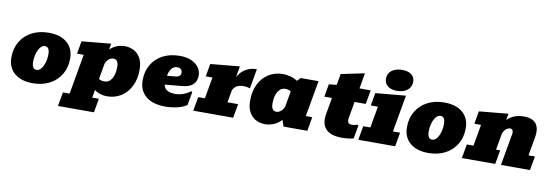

<svg xmlns="http://www.w3.org/2000/svg" viewBox="-66 -1286 5688 1978"><g transform="rotate(10 2778.0 -297.0)"><path d="M284.7 8.8Q162.6 8.8 93 -51Q23.4 -110.8 23.4 -215.3Q23.4 -310.1 65.9 -381.3Q108.4 -452.6 184.3 -492.4Q260.3 -532.2 360.8 -532.2Q482.9 -532.2 552.5 -472.7Q622.1 -413.1 622.1 -308.1Q622.1 -213.9 579.6 -142.6Q537.1 -71.3 461.2 -31.2Q385.3 8.8 284.7 8.8ZM301.3 -133.3Q326.7 -133.3 347.4 -158Q368.2 -182.6 380.9 -223.6Q393.6 -264.6 393.6 -314Q393.6 -390.1 344.2 -390.1Q319.3 -390.1 298.3 -365.5Q277.3 -340.8 264.6 -299.8Q252 -258.8 252 -209.5Q252 -133.3 301.3 -133.3Z M583.5 194.3 609.4 47.9H679.2L752.9 -370.6H683.1L706.5 -503.9L1011.7 -532.7L1001 -470.2Q1036.6 -503.4 1075.9 -517.8Q1115.2 -532.2 1155.3 -532.2Q1208 -532.2 1251.5 -509Q1294.9 -485.8 1320.8 -438.7Q1346.7 -391.6 1346.7 -318.8Q1346.7 -221.2 1310.3 -147.5Q1273.9 -73.7 1209.2 -32.5Q1144.5 8.8 1058.6 8.8Q1025.9 8.8 990 -2.7Q954.1 -14.2 930.2 -34.7L915.5 47.9H985.4L959.5 194.3ZM1007.3 -137.2Q1058.1 -137.2 1086.4 -183.6Q1114.7 -230 1114.7 -307.1Q1114.7 -385.7 1060.5 -385.7Q1039.6 -385.7 1017.8 -370.1Q996.1 -354.5 980.5 -319.8L951.2 -153.8Q962.4 -146 977.8 -141.6Q993.2 -137.2 1007.3 -137.2Z M1674.3 8.8Q1540 8.8 1468 -51.8Q1396 -112.3 1396 -217.8Q1396 -313.5 1438.5 -384Q1481 -454.6 1556.4 -493.4Q1631.8 -532.2 1731.4 -532.2Q1804.7 -532.2 1855 -509Q1905.3 -485.8 1931.2 -447.8Q1957 -409.7 1957 -364.3Q1957 -335.9 1945.3 -307.1Q1933.6 -278.3 1901.1 -257.1Q1868.7 -235.8 1806.6 -230L1627.9 -213.4Q1640.1 -137.7 1752.4 -137.7Q1791 -137.7 1831.8 -151.9Q1872.6 -166 1908.7 -193.4L1920.9 -187.5L1896 -47.4Q1872.1 -29.3 1834.2 -16.6Q1796.4 -3.9 1754.2 2.4Q1711.9 8.8 1674.3 8.8ZM1636.7 -315.9 1635.7 -307.1 1723.1 -315.4Q1752 -317.9 1764.6 -331.3Q1777.3 -344.7 1777.3 -362.3Q1777.3 -388.2 1762.9 -400.1Q1748.5 -412.1 1727.1 -412.1Q1689.5 -412.1 1667.2 -385Q1645 -357.9 1636.7 -315.9Z M1964.4 0 1990.2 -146.5H2060.1L2099.6 -370.6H2029.8L2053.2 -503.9L2358.4 -532.7L2337.9 -417Q2370.1 -476.1 2421.4 -505.4Q2472.7 -534.7 2535.6 -534.7L2499 -327.6Q2466.3 -339.4 2431.6 -339.4Q2347.7 -339.4 2319.3 -276.4L2296.4 -146.5H2407.7L2381.8 0Z M2714.4 8.8Q2662.1 8.8 2618.4 -14.4Q2574.7 -37.6 2548.8 -85Q2522.9 -132.3 2522.9 -204.6Q2522.9 -302.2 2559.3 -376Q2595.7 -449.7 2660.6 -491Q2725.6 -532.2 2811 -532.2Q2847.2 -532.2 2889.9 -520.8Q2932.6 -509.3 2961.9 -488.3L2996.1 -523.4H3182.6L3115.7 -146.5H3183.1L3157.2 0H2908.7L2886.2 -65.9Q2849.6 -27.8 2804.9 -9.5Q2760.3 8.8 2714.4 8.8ZM2809.1 -137.7Q2830.1 -137.7 2852.1 -153.3Q2874 -168.9 2889.2 -203.6L2918.5 -369.6Q2907.7 -377.9 2892.1 -382.1Q2876.5 -386.2 2862.3 -386.2Q2812 -386.2 2783.4 -339.8Q2754.9 -293.5 2754.9 -216.3Q2754.9 -137.7 2809.1 -137.7Z M3518.6 8.8Q3402.3 8.8 3351.1 -45.4Q3299.8 -99.6 3318.8 -207.5L3348.6 -377H3269L3292.5 -510.3L3373.5 -518.1L3394 -635.3L3639.6 -686.5L3610.8 -523.4H3728L3702.1 -377H3585L3554.7 -204.1Q3549.3 -173.8 3559.3 -157.2Q3569.3 -140.6 3599.1 -140.6Q3617.2 -140.6 3630.1 -144Q3643.1 -147.5 3653.8 -150.9L3666 -145L3641.6 -5.4Q3612.8 1.5 3583.5 5.1Q3554.2 8.8 3518.6 8.8Z M3690.4 0 3716.3 -146.5H3791L3830.6 -370.6H3755.9L3779.3 -503.9L4095.2 -532.7L4027.3 -146.5H4102.1L4076.2 0ZM3992.7 -565.4Q3932.1 -565.4 3897 -594Q3861.8 -622.6 3861.8 -668.5Q3861.8 -725.1 3903.3 -756.3Q3944.8 -787.6 4013.2 -787.6Q4075.7 -787.6 4109.9 -760.5Q4144 -733.4 4144 -687Q4144 -629.9 4102.5 -597.7Q4061 -565.4 3992.7 -565.4Z M4422.9 8.8Q4300.8 8.8 4231.2 -51Q4161.6 -110.8 4161.6 -215.3Q4161.6 -310.1 4204.1 -381.3Q4246.6 -452.6 4322.5 -492.4Q4398.4 -532.2 4499 -532.2Q4621.1 -532.2 4690.7 -472.7Q4760.3 -413.1 4760.3 -308.1Q4760.3 -213.9 4717.8 -142.6Q4675.3 -71.3 4599.4 -31.2Q4523.4 8.8 4422.9 8.8ZM4439.5 -133.3Q4464.8 -133.3 4485.6 -158Q4506.3 -182.6 4519 -223.6Q4531.7 -264.6 4531.7 -314Q4531.7 -390.1 4482.4 -390.1Q4457.5 -390.1 4436.5 -365.5Q4415.5 -340.8 4402.8 -299.8Q4390.1 -258.8 4390.1 -209.5Q4390.1 -133.3 4439.5 -133.3Z M4773.9 0 4799.8 -146.5H4869.6L4909.2 -370.6H4839.4L4862.8 -503.9L5168 -532.7L5156.2 -465.8Q5223.6 -532.7 5328.6 -532.7Q5513.7 -532.7 5479 -336.4L5445.3 -146.5H5512.7L5486.8 0H5183.1L5241.2 -330.1Q5246.6 -358.9 5238 -372.6Q5229.5 -386.2 5211.9 -386.2Q5190.9 -386.2 5170.4 -370.1Q5149.9 -354 5136.7 -321.8L5106 -146.5H5148.9L5123 0Z"/></g></svg>

Font: Bevan
Style: Italic
Weight: 400
Italic angle: -10°
Designer: Vernon Adams
Foundry: Vernon Adams
Version: Version 2.100; ttfautohint (v1.8.3)